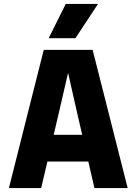

<svg xmlns="http://www.w3.org/2000/svg" viewBox="-20 -950 690 970"><path d="M130 -134V-269H541V-134ZM201 -698H448L625 0H457L366 -396L324 -582L281 -396L188 0H25ZM226 -757 312 -930H475L361 -757Z"/></svg>

Font: Azeret Mono Thin
Style: Regular
Weight: 100
Designer: Martin Vácha
Foundry: Displaay
Version: Version 1.002